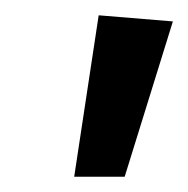

<svg xmlns="http://www.w3.org/2000/svg" viewBox="-20 -827 246 251"><path d="M206 -799 143 -596H77L109 -807Z"/></svg>

Font: FiraGO
Style: Italic
Weight: 400
Italic angle: -8°
Designer: bBox Type GmbH
Foundry: bBox Type GmbH
Version: Version 1.001